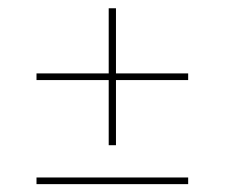

<svg xmlns="http://www.w3.org/2000/svg" viewBox="-20 -558 557 476"><path d="M70.5 -101.5V-118H446.5V-101.5ZM267.5 -198H249.5V-537.5H267.5ZM70.5 -359.5V-376H446.5V-359.5Z"/></svg>

Font: Anek Gurmukhi Thin
Style: Regular
Weight: 250
Designer: Sarang Kulkarni (Gurmukhi), Yesha Goshar (Latin)
Foundry: Ek Type
Version: Version 1.003